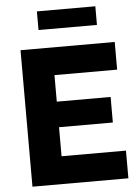

<svg xmlns="http://www.w3.org/2000/svg" viewBox="-60 -949 719 995"><g transform="rotate(-5 299.5 -451.5)"><path d="M567 -144V0H68V-710H558V-566H232V-428H512V-295H232V-144ZM170 -806V-903H474V-806Z"/></g></svg>

Font: Raleway ExtraBold
Style: Regular
Weight: 800
Designer: Matt McInerney, Pablo Impallari, Rodrigo Fuenzalida
Foundry: Matt McInerney, Pablo Impallari, Rodrigo Fuenzalida
Version: Version 4.026